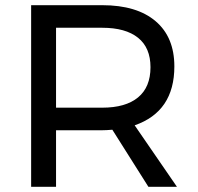

<svg xmlns="http://www.w3.org/2000/svg" viewBox="-20 -720 763 740"><path d="M662 0H552L413 -220Q389 -218 374 -218H196V0H100V-700H374Q507 -700 579.5 -638.5Q652 -577 652 -464Q652 -290 499 -237ZM196 -305H374Q464 -305 512 -344.5Q560 -384 560 -461Q560 -536 512 -574.5Q464 -613 374 -613H196Z"/></svg>

Font: Montserrat arm
Style: Regular
Weight: 400
Designer: Julieta Ulanovsky
Foundry: Julieta Ulanovsky
Version: Version 6.000;PS 006.000;hotconv 1.0.88;makeotf.lib2.5.64775